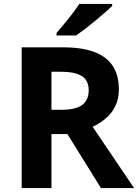

<svg xmlns="http://www.w3.org/2000/svg" viewBox="-20 -954 700 974"><path d="M298 -714Q395 -714 458 -690.5Q521 -667 552 -619.5Q583 -572 583 -500Q583 -451 564.5 -414.5Q546 -378 515.5 -352.5Q485 -327 450 -311L660 0H492L322 -274H241V0H90V-714ZM287 -590H241V-397H290Q365 -397 397.5 -422Q430 -447 430 -496Q430 -530 414.5 -550.5Q399 -571 367.5 -580.5Q336 -590 287 -590ZM549 -924Q535 -910 512 -890Q489 -870 462.5 -848Q436 -826 410.5 -806.5Q385 -787 366 -774H267V-787Q283 -806 304.5 -831.5Q326 -857 347 -884.5Q368 -912 382 -934H549Z"/></svg>

Font: Noto Sans Armenian
Style: Regular
Weight: 400
Designer: Monotype Design Team
Foundry: Monotype Imaging Inc.
Version: Version 2.007